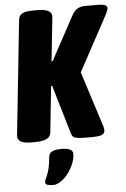

<svg xmlns="http://www.w3.org/2000/svg" viewBox="-62 -746 678 1030"><g transform="rotate(-5 277.5 -231.0)"><path d="M82 2Q8 2 12 -42L77 -659Q79 -682 97.5 -692Q116 -702 156 -702H180Q260 -702 256 -658L231 -422H237L365 -659Q378 -682 394.5 -692Q411 -702 439 -702H507Q555 -702 555 -681Q555 -671 544 -649L382 -349L477 -52Q481 -40 481 -29Q481 -12 465.5 -5Q450 2 413 2H376Q340 2 323 -3Q306 -8 301 -26L223 -290H217L191 -41Q187 2 106 2ZM182 240Q166 240 153 236.5Q140 233 140 222Q140 213 146 202Q152 191 160.5 165Q169 139 174 86Q176 69 192 60Q208 51 244 51Q304 51 304 82Q304 108 292.5 136Q281 164 263 187.5Q245 211 223.5 225.5Q202 240 182 240Z"/></g></svg>

Font: Asap Condensed Condensed Black
Style: Italic
Weight: 900
Width: 3
Italic angle: -6°
Designer: Pablo Cosgaya
Foundry: Omnibus-Type
Version: Version 3.001; ttfautohint (v1.8.4.7-5d5b)